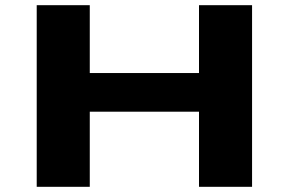

<svg xmlns="http://www.w3.org/2000/svg" viewBox="-20 -720 1140 740"><path d="M121.5 0V-700H326V-438.5H747V-700H951.5V0H747V-289.5H326V0Z"/></svg>

Font: Trispace Expanded ExtraBold
Style: Regular
Weight: 800
Width: 7
Designer: Tyler Finck
Foundry: Etcetera Type Company
Version: Version 1.210; ttfautohint (v1.8.3)